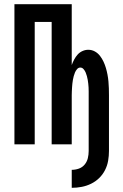

<svg xmlns="http://www.w3.org/2000/svg" viewBox="-20 -690 590 918"><path d="M323 208V122Q341 122 357.5 116Q374 110 385 96.5Q396 83 400 66Q404 49 404 32V-235Q404 -244 404 -253.5Q404 -263 403.5 -272Q403 -281 402 -290Q401 -299 399.5 -308Q398 -317 395.5 -326Q393 -335 389.5 -343.5Q386 -352 379.5 -359.5Q373 -367 364 -367Q355 -367 348.5 -359.5Q342 -352 338.5 -343.5Q335 -335 332.5 -326Q330 -317 328.5 -308Q327 -299 326 -290Q325 -281 324.5 -272Q324 -263 323.5 -253.5Q323 -244 323 -235V0H227V-585H146V0H49V-670H323V-379Q328 -393 335 -406Q342 -419 351.5 -429.5Q361 -440 374.5 -446Q388 -452 402 -452Q419 -452 433.5 -444Q448 -436 458 -423Q468 -410 475 -395Q482 -380 486.5 -364.5Q491 -349 494 -333Q497 -317 498.5 -300.5Q500 -284 500.5 -267.5Q501 -251 501 -235V32Q501 55 497 78.5Q493 102 482 123.5Q471 145 454 161.5Q437 178 415.5 188.5Q394 199 370.5 203.5Q347 208 323 208Z"/></svg>

Font: Lode Dark Term
Style: Bold
Weight: 700
Monospace: yes
Designer: Belleve Invis
Foundry: Belleve Invis
Version: Version 29.2.0